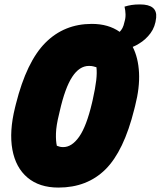

<svg xmlns="http://www.w3.org/2000/svg" viewBox="-20 -828 726 868"><path d="M395 -720Q470 -720 521 -684Q528 -691 533.5 -701Q539 -711 543 -730Q548 -746 547.5 -763.5Q547 -781 543 -798Q559 -803 575 -805.5Q591 -808 613 -808Q692 -808 686 -748Q682 -707 660.5 -678Q639 -649 609 -631Q595 -622 580 -616Q605 -567 608.5 -499.5Q612 -432 591 -350L587 -334Q540 -145 457 -62.5Q374 20 244 20Q158 20 104.5 -25Q51 -70 36 -151.5Q21 -233 48 -342L52 -358Q100 -549 185 -634.5Q270 -720 395 -720ZM247 -312Q234 -260 233 -225Q232 -190 237 -169Q245 -166 251 -164.5Q257 -163 266 -163Q305 -163 338 -210Q371 -257 396 -363L399 -376Q411 -430 415 -464.5Q419 -499 416 -524Q409 -526 401.5 -528Q394 -530 382 -530Q339 -530 306.5 -480.5Q274 -431 250 -325Z"/></svg>

Font: Recursive Mn Csl St Blk
Style: Italic
Weight: 900
Italic angle: -15°
Monospace: yes
Version: Version 1.079;hotconv 1.0.112;makeotfexe 2.5.65598; ttfautoh